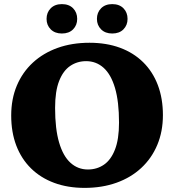

<svg xmlns="http://www.w3.org/2000/svg" viewBox="-20 -899 847 934"><path d="M415.5 -691Q497.5 -691 563.5 -666.8Q629.5 -642.5 676.2 -596.5Q723 -550.5 747.8 -485.2Q772.5 -420 772.5 -339Q772.5 -259 745 -193.8Q717.5 -128.5 667 -81.8Q616.5 -35 546.5 -10Q476.5 15 391.5 15Q309.5 15 243.5 -9.5Q177.5 -34 130.8 -80Q84 -126 59.2 -191Q34.5 -256 34.5 -337Q34.5 -417.5 62 -482.8Q89.5 -548 140 -594.5Q190.5 -641 260.2 -666Q330 -691 415.5 -691ZM407.5 -74.5Q451.5 -74.5 485.5 -97.8Q519.5 -121 539.2 -171.2Q559 -221.5 559 -302.5Q559 -404.5 539.5 -470.8Q520 -537 484 -569.2Q448 -601.5 399 -601.5Q356 -601.5 321.8 -578.5Q287.5 -555.5 267.8 -505.5Q248 -455.5 248 -374Q248 -272 267.5 -205.8Q287 -139.5 323 -107Q359 -74.5 407.5 -74.5ZM281 -736Q247 -736 226.8 -756.2Q206.5 -776.5 206.5 -807Q206.5 -838.5 226.8 -858.8Q247 -879 281 -879Q315.5 -879 335.5 -858.8Q355.5 -838.5 355.5 -807Q355.5 -776.5 335.5 -756.2Q315.5 -736 281 -736ZM526 -736Q492 -736 471.8 -756.2Q451.5 -776.5 451.5 -807Q451.5 -838.5 471.8 -858.8Q492 -879 526 -879Q560.5 -879 580.5 -858.8Q600.5 -838.5 600.5 -807Q600.5 -776.5 580.5 -756.2Q560.5 -736 526 -736Z"/></svg>

Font: Newsreader 16pt 16pt ExtraBold
Style: Regular
Weight: 800
Version: Version 1.003